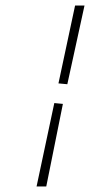

<svg xmlns="http://www.w3.org/2000/svg" viewBox="-20 -519 363 693"><path d="M285 -499 223 -215 191 -218 251 -499ZM207 -144 147 154H112L176 -147Z"/></svg>

Font: Lovers Quarrel
Style: Regular
Weight: 400
Designer: Robert E. Leuschke
Foundry: Robert E. Leuschke
Version: Version 1.001